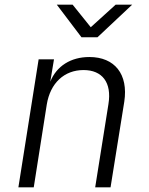

<svg xmlns="http://www.w3.org/2000/svg" viewBox="-20 -805 640 825"><path d="M330 -645H399L548 -785H477L370 -688L292 -785H224ZM59 0H125L181 -356C196 -448 256 -504 339 -504C419 -504 461 -451 446 -358L389 0H455L514 -368C532 -486 473 -560 364 -560C284 -560 223 -521 196 -454L212 -550H146Z"/></svg>

Font: JetBrains Mono ExtraLight
Style: Italic
Weight: 240
Italic angle: -9°
Monospace: yes
Designer: Philipp Nurullin, Konstantin Bulenkov
Foundry: JetBrains
Version: Version 2.305